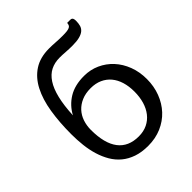

<svg xmlns="http://www.w3.org/2000/svg" viewBox="-209 -868 999 999"><g transform="rotate(-45 291.0 -368.5)"><path d="M299.5 -62.5Q335.5 -62.5 363.2 -76Q391 -89.5 410 -113.8Q429 -138 438.8 -171.2Q448.5 -204.5 448.5 -243.5Q448.5 -283 438.8 -315Q429 -347 410 -369.8Q391 -392.5 363.2 -405Q335.5 -417.5 299.5 -417.5Q261.5 -417.5 233 -405.2Q204.5 -393 185.2 -372Q166 -351 156.5 -322.8Q147 -294.5 147 -262.5Q147 -163.5 185.5 -113Q224 -62.5 299.5 -62.5ZM476 -744Q482.5 -744 486 -741.8Q489.5 -739.5 491.2 -735.8Q493 -732 493.5 -727.8Q494 -723.5 494 -719Q494 -700 489.8 -685.5Q485.5 -671 473.8 -661Q462 -651 441.5 -645.8Q421 -640.5 389 -640.5Q364.5 -640.5 341.2 -642.2Q318 -644 298 -644Q261 -644 232.2 -629.5Q203.5 -615 182.8 -583.5Q162 -552 150 -502.2Q138 -452.5 134.5 -382.5Q160 -430.5 206 -458.8Q252 -487 320 -487Q366.5 -487 406.8 -468.8Q447 -450.5 476.8 -418.2Q506.5 -386 523.5 -341.5Q540.5 -297 540.5 -244Q540.5 -191 523 -145Q505.5 -99 474 -65.2Q442.5 -31.5 398 -12.2Q353.5 7 299.5 7Q252 7 215.8 -5.5Q179.5 -18 152.8 -40.2Q126 -62.5 108 -93.2Q90 -124 79 -160.2Q68 -196.5 63.5 -236.8Q59 -277 59 -319Q59 -406.5 70.8 -479.5Q82.5 -552.5 109.8 -605.2Q137 -658 181.8 -687.2Q226.5 -716.5 293 -716.5Q315.5 -716.5 339.2 -714.8Q363 -713 390 -713Q409 -713 421 -714.5Q433 -716 440.2 -719.5Q447.5 -723 450.2 -729Q453 -735 453.5 -744Z"/></g></svg>

Font: Lato 2
Style: Regular
Weight: 400
Designer: Lukasz Dziedzic with Adam Twardoch and Botio Nikoltchev
Foundry: tyPoland Lukasz Dziedzic
Version: Version 2.015; 2015-08-06; http://www.latofonts.com/